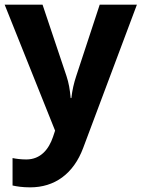

<svg xmlns="http://www.w3.org/2000/svg" viewBox="-20 -566 609 826"><path d="M0 -546 217 -4 208 23C190 76 155 120 93 120C70 120 48 117 34 114V232C52 236 76 240 110 240C214 240 296 183 338 70L569 -546H409L308 -239C298 -209 291 -179 287 -144H284C281 -179 276 -209 266 -239L163 -546Z"/></svg>

Font: Noto Sans Gujarati
Style: Bold
Weight: 700
Designer: Jelle Bosma - Monotype Design Team, Universal Thirst
Foundry: Monotype Imaging Inc.
Version: Version 2.106